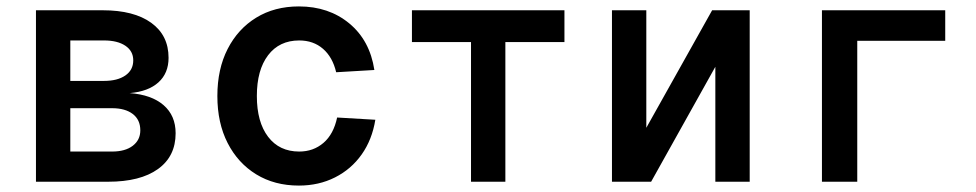

<svg xmlns="http://www.w3.org/2000/svg" viewBox="-20 -566 3040 598"><path d="M92 0V-534H300Q397 -534 451 -495Q505 -456 505 -386Q505 -338 473.5 -309.5Q442 -281 384 -276Q452 -271 489.5 -238.5Q527 -206 527 -151Q527 -79 472 -39.5Q417 0 317 0ZM199 -314H304Q346 -314 370.5 -331Q395 -348 395 -378Q395 -407 370.5 -423.5Q346 -440 304 -440H199ZM199 -94H329Q370 -94 393.5 -112Q417 -130 417 -160Q417 -193 393.5 -211Q370 -229 329 -229H199Z M911 12Q835 12 778 -23Q721 -58 689 -120.5Q657 -183 657 -267Q657 -351 689 -413.5Q721 -476 778 -511Q835 -546 911 -546Q1004 -546 1068 -493Q1132 -440 1146 -348L1027 -341Q1016 -388 986 -414Q956 -440 912 -440Q850 -440 815 -394Q780 -348 780 -267Q780 -186 815 -140Q850 -94 912 -94Q956 -94 987.5 -121Q1019 -148 1030 -200L1149 -193Q1139 -131 1106.5 -85Q1074 -39 1023.5 -13.5Q973 12 911 12Z M1447 0V-435H1263V-534H1738V-435H1554V0Z M1886 0V-534H1993V-168L2198 -534H2315V0H2208V-358L2008 0Z M2540 0V-534H2924V-439H2650V0Z"/></svg>

Font: Geist Mono SemiBold
Style: Regular
Weight: 600
Monospace: yes
Designer: Basement.studio, Andrés Briganti, Mateo Zaragoza
Foundry: Basement.studio, Vercel, Andrés Briganti, Guido Ferreyra, Mateo Zaragoza
Version: Version 1.500; ttfautohint (v1.8.4.7-5d5b)